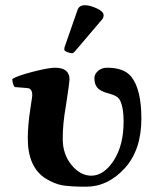

<svg xmlns="http://www.w3.org/2000/svg" viewBox="-20 -702 590 732"><path d="M304.2 -682.1Q322.3 -682.1 348.6 -670.2Q375 -658.2 375 -644Q375 -635.3 370.1 -628.9L266.1 -506.8Q259.3 -499 254.9 -499Q248 -499 236.6 -503.4Q225.1 -507.8 225.1 -513.2Q225.1 -519 226.1 -522L275.9 -665Q282.2 -682.1 304.2 -682.1ZM519 -250Q519 -129.9 455.1 -60.1Q391.1 9.8 308.1 9.8Q248 9.8 217.5 4.4Q187 -1 154.8 -21Q85.9 -64 85.9 -174.8Q85.9 -224.6 96.2 -291Q97.2 -300.8 100.1 -316.9Q103 -333 103 -340.8Q103 -358.9 90.8 -365.2Q88.9 -366.2 36.1 -370.1Q27.3 -381.3 26.9 -400.9Q45.9 -413.1 105.5 -428.5Q165 -443.8 189.9 -443.8Q245.1 -443.8 245.1 -398.9Q245.1 -389.2 231 -296.9Q218.8 -229 219.2 -171.9Q219.2 -113.8 252.7 -73Q286.1 -32.2 328.1 -32.2Q376 -32.2 414.1 -90.8Q451.2 -148.9 451.2 -237.8Q451.2 -299.8 434.1 -325.2Q425.3 -337.4 396 -345.2Q369.1 -352.1 356 -362.8Q339.8 -377 339.8 -403.8Q339.8 -418.9 353.5 -431.4Q367.2 -443.8 389.2 -443.8Q452.1 -443.8 480 -410.2Q519 -361.8 519 -250Z"/></svg>

Font: Linux Libertine
Style: Bold
Weight: 700
Designer: Philipp H. Poll
Foundry: Philipp H. Poll
Version: Version 5.0.3